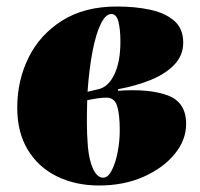

<svg xmlns="http://www.w3.org/2000/svg" viewBox="-20 -556 615 590"><path d="M284 14Q212 14 155 -14Q98 -42 65.5 -95.5Q33 -149 33 -225Q33 -309 68 -379.5Q103 -450 171.5 -493Q240 -536 339 -536Q396 -536 442 -526Q488 -516 515.5 -492Q543 -468 543 -425Q543 -386 516 -357.5Q489 -329 443.5 -310.5Q398 -292 343 -282V-277Q438 -284 495 -263Q552 -242 552 -175Q552 -126 517 -83Q482 -40 421.5 -13Q361 14 284 14ZM249 -274 283 -282Q313 -289 331.5 -327.5Q350 -366 350 -428Q350 -465 344 -489Q338 -513 322 -513Q305 -513 290 -483Q275 -453 264.5 -399Q254 -345 249 -274ZM297 -10Q312 -10 323.5 -32.5Q335 -55 341.5 -88.5Q348 -122 348 -156Q348 -204 340 -230Q332 -256 307 -256Q285 -256 248 -248Q247 -214 247 -179Q247 -144 250 -106Q254 -62 266.5 -36Q279 -10 297 -10Z"/></svg>

Font: Literata 72pt Black
Style: Italic
Weight: 900
Italic angle: -2°
Designer: Latin by Veronika Burian and Jose Scaglione. Greek by Irene Vlachou. Cyrillic by Vera Evstafieva
Foundry: TypeTogether
Version: Version 3.002